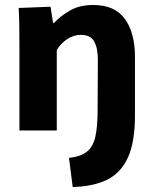

<svg xmlns="http://www.w3.org/2000/svg" viewBox="-20 -524 621 771"><path d="M257 110Q304 105 329 85Q354 65 363 24.5Q372 -16 372 -82L373 -284Q373 -330 358.5 -357Q344 -384 305 -384Q276 -384 250 -367Q224 -350 208 -323V0H58V-336Q58 -379 57.5 -418Q57 -457 55 -492L183 -497L193 -432H197Q222 -459 260.5 -481.5Q299 -504 354 -504Q441 -504 481.5 -448Q522 -392 522 -295V-61Q522 47 493.5 109Q465 171 409.5 198Q354 225 272 227Z"/></svg>

Font: Murecho SemiBold
Style: Regular
Weight: 600
Designer: Neil Summerour
Foundry: Positype
Version: Version 1.010; ttfautohint (v1.8.3)